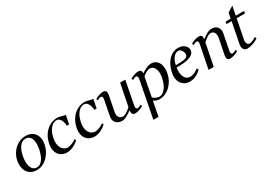

<svg xmlns="http://www.w3.org/2000/svg" viewBox="25 -1658 4072 2892"><g transform="rotate(-30 2061.0 -212.0)"><path d="M224 15Q164 15 120.5 -10.5Q77 -36 53.5 -82.5Q30 -129 30 -190Q30 -254 52 -312.5Q74 -371 114.5 -417Q155 -463 209.5 -490Q264 -517 328 -517Q388 -517 431 -493Q474 -469 497.5 -426Q521 -383 521 -325Q521 -268 499.5 -208Q478 -148 438.5 -97.5Q399 -47 344.5 -16Q290 15 224 15ZM244 -20Q281 -20 309.5 -42Q338 -64 358 -99.5Q378 -135 391.5 -177Q405 -219 411 -259Q417 -299 417 -329Q417 -401 389 -441.5Q361 -482 308 -482Q269 -482 240 -461.5Q211 -441 191 -407.5Q171 -374 158.5 -334Q146 -294 140 -254Q134 -214 134 -181Q134 -105 162.5 -62.5Q191 -20 244 -20Z M756 13Q690 13 645 -18.5Q600 -50 582.5 -106Q565 -162 579 -234Q595 -317 636 -379Q677 -441 736.5 -477Q796 -513 868 -516Q888 -517 908 -512.5Q928 -508 948 -503Q965 -498 982 -494Q999 -490 1015 -490L986 -339H945Q946 -377 934.5 -411.5Q923 -446 901.5 -467.5Q880 -489 850 -489Q811 -489 776 -462.5Q741 -436 715 -388Q689 -340 677 -277Q664 -210 676 -158.5Q688 -107 720.5 -77.5Q753 -48 801 -48Q828 -48 868.5 -64Q909 -80 945 -105L957 -79Q929 -52 893.5 -31Q858 -10 822.5 1.5Q787 13 756 13Z M1234 13Q1168 13 1123 -18.5Q1078 -50 1060.5 -106Q1043 -162 1057 -234Q1073 -317 1114 -379Q1155 -441 1214.5 -477Q1274 -513 1346 -516Q1366 -517 1386 -512.5Q1406 -508 1426 -503Q1443 -498 1460 -494Q1477 -490 1493 -490L1464 -339H1423Q1424 -377 1412.5 -411.5Q1401 -446 1379.5 -467.5Q1358 -489 1328 -489Q1289 -489 1254 -462.5Q1219 -436 1193 -388Q1167 -340 1155 -277Q1142 -210 1154 -158.5Q1166 -107 1198.5 -77.5Q1231 -48 1279 -48Q1306 -48 1346.5 -64Q1387 -80 1423 -105L1435 -79Q1407 -52 1371.5 -31Q1336 -10 1300.5 1.5Q1265 13 1234 13Z M1936 16Q1907 16 1893 2Q1879 -12 1879 -42Q1879 -48 1879.5 -55Q1880 -62 1881 -69Q1841 -38 1794 -11.5Q1747 15 1709 15Q1648 15 1611.5 -18Q1575 -51 1575 -104Q1575 -111 1576 -119Q1577 -127 1578 -134L1629 -398Q1632 -413 1632 -424Q1632 -460 1602 -460Q1591 -460 1574.5 -453.5Q1558 -447 1544 -437L1529 -463Q1562 -484 1601.5 -497Q1641 -510 1670 -510Q1690 -510 1702.5 -504Q1715 -498 1721 -485.5Q1727 -473 1727 -453Q1727 -446 1726.5 -438.5Q1726 -431 1724 -422L1673 -162Q1671 -152 1670 -143Q1669 -134 1669 -125Q1669 -84 1690.5 -60.5Q1712 -37 1750 -37Q1780 -37 1818 -62Q1856 -87 1890 -118L1965 -500H2055L1977 -96Q1974 -81 1974 -70Q1974 -34 2004 -34Q2015 -34 2031.5 -40.5Q2048 -47 2062 -57L2077 -31Q2044 -10 2004.5 3Q1965 16 1936 16Z M2119 236 2241 -398Q2244 -413 2244 -424Q2244 -460 2214 -460Q2203 -460 2186.5 -453.5Q2170 -447 2156 -437L2141 -463Q2174 -484 2213.5 -497Q2253 -510 2282 -510Q2313 -510 2327 -495Q2341 -480 2339 -446Q2384 -478 2429.5 -497.5Q2475 -517 2506 -517Q2577 -517 2618 -468Q2659 -419 2659 -337Q2659 -321 2657.5 -303.5Q2656 -286 2652 -268Q2636 -185 2592 -121Q2548 -57 2486 -21Q2424 15 2352 15Q2336 15 2310 7.5Q2284 0 2257 -19L2208 236ZM2267 -67Q2296 -41 2325.5 -30.5Q2355 -20 2374 -20Q2412 -20 2447 -49Q2482 -78 2508.5 -128.5Q2535 -179 2548 -245Q2552 -265 2554 -283Q2556 -301 2556 -317Q2556 -382 2529 -421.5Q2502 -461 2455 -461Q2430 -461 2396 -443.5Q2362 -426 2330 -397Z M2889 13Q2824 13 2780.5 -19Q2737 -51 2719.5 -107Q2702 -163 2716 -235Q2732 -317 2769 -380.5Q2806 -444 2860 -480.5Q2914 -517 2981 -517Q3027 -517 3059.5 -501Q3092 -485 3110.5 -460.5Q3129 -436 3131 -410Q3135 -363 3101 -332Q3067 -301 3006 -286.5Q2945 -272 2869 -272H2800L2821 -288Q2805 -218 2814 -163.5Q2823 -109 2853 -78Q2883 -47 2931 -47Q2963 -47 3000 -64Q3037 -81 3071 -108L3088 -80Q3051 -40 2997.5 -13.5Q2944 13 2889 13ZM2820 -291 2805 -307 2911 -310Q2943 -311 2971.5 -316.5Q3000 -322 3018 -336Q3036 -350 3037 -376Q3038 -400 3027.5 -423.5Q3017 -447 2999.5 -462.5Q2982 -478 2961 -478Q2913 -478 2873 -427Q2833 -376 2820 -291Z M3589 16Q3570 16 3557 10Q3544 4 3538 -8.5Q3532 -21 3532 -41Q3532 -48 3533 -55.5Q3534 -63 3535 -72L3588 -338Q3590 -347 3590.5 -355.5Q3591 -364 3591 -372Q3591 -415 3573 -439.5Q3555 -464 3516 -464Q3486 -464 3451 -439Q3416 -414 3381 -383L3305 0H3215L3294 -398Q3297 -413 3297 -424Q3297 -460 3267 -460Q3256 -460 3239.5 -453.5Q3223 -447 3209 -437L3194 -463Q3227 -484 3266.5 -497Q3306 -510 3335 -510Q3364 -510 3378 -496.5Q3392 -483 3392 -454Q3392 -449 3391.5 -443.5Q3391 -438 3390 -432Q3431 -464 3475.5 -489.5Q3520 -515 3557 -515Q3621 -515 3653.5 -482Q3686 -449 3686 -396Q3686 -389 3685.5 -381.5Q3685 -374 3683 -366L3630 -96Q3627 -81 3627 -70Q3627 -34 3657 -34Q3668 -34 3684.5 -40.5Q3701 -47 3715 -57L3730 -31Q3697 -10 3657.5 3Q3618 16 3589 16Z M3883 15Q3849 15 3829 -8Q3809 -31 3809 -69Q3809 -77 3810 -84.5Q3811 -92 3812 -99L3883 -462H3794L3802 -502H3890L3908 -597L4009 -660L3978 -502H4122L4114 -462H3970L3906 -134Q3905 -125 3903.5 -117Q3902 -109 3902 -101Q3902 -80 3908.5 -65Q3915 -50 3925.5 -42Q3936 -34 3948 -34Q3966 -34 3986 -40Q4006 -46 4026 -56.5Q4046 -67 4065 -81L4079 -53Q4060 -38 4036 -25.5Q4012 -13 3986 -4Q3960 5 3933.5 10Q3907 15 3883 15Z"/></g></svg>

Font: Wittgenstein
Style: Italic
Weight: 400
Italic angle: -11°
Designer: Jörg Drees
Foundry: Jörg Drees
Version: Version 1.500